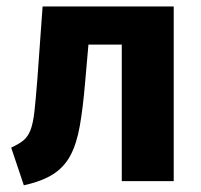

<svg xmlns="http://www.w3.org/2000/svg" viewBox="-20 -551 610 584"><path d="M231.4 -415.3 109.6 -531.4H508.4V0H350.4V-415.3ZM109.6 -531.4 249 -415.3 239 -301.5Q232.4 -222.8 222.8 -168.4Q213.2 -114.1 194.5 -78.7Q175.9 -43.4 142.3 -21.6Q108.6 0.2 52.5 12.6L14 -102.1Q36.7 -112.3 50.6 -123.4Q64.5 -134.5 72.5 -154.7Q80.5 -174.9 84.7 -211.6Q88.8 -248.4 93.6 -309.7Z"/></svg>

Font: Fira Sans Variable
Style: Regular
Weight: 400
Designer: Carrois Corporate & Edenspiekermann AG
Foundry: Carrois Corporate GbR & Edenspiekermann AG
Version: Version 4.202